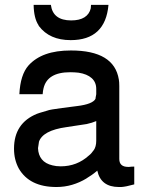

<svg xmlns="http://www.w3.org/2000/svg" viewBox="-20 -746 596 789"><path d="M531.7 -61.5V11.7Q496.6 21.5 478.5 22.5H468.8Q394.5 22.5 379.9 -44.4V-44.9Q368.7 -35.2 357.4 -27.3Q346.2 -19.5 335 -12.7H335.4Q307.1 4.4 276.4 13.4Q245.6 22.5 211.9 22.5Q101.1 22.5 57.1 -53.7Q47.4 -71.8 42.5 -91.8Q37.6 -111.8 37.6 -135.3Q37.6 -239.7 131.8 -278.3L143.1 -282.2L176.3 -292Q178.7 -293 181.6 -293.7Q184.6 -294.4 187.5 -294.9L195.3 -296.4Q210 -298.8 235.1 -302.2Q260.3 -305.7 296.4 -310.1Q361.3 -317.9 372.6 -340.3V-342.8L375.5 -358.9V-380.4Q375.5 -408.2 356.7 -425Q337.9 -441.9 302.7 -447.3Q294.9 -448.2 285.9 -448.7Q276.9 -449.2 268.6 -449.2Q173.8 -449.2 158.7 -382.3Q157.7 -377.4 156.7 -372.1Q155.8 -366.7 155.3 -358.9H59.6Q63.5 -439 97.2 -477.1Q125 -507.8 168 -523.2Q210.9 -538.6 271.5 -538.6Q449.2 -538.6 468.3 -419.4V-419.9Q469.2 -414.1 469.7 -407.5Q470.2 -400.9 470.2 -392.6V-92.8Q470.2 -60.1 506.8 -60.1H508.8Q510.7 -60.1 513.2 -60.3Q515.6 -60.5 519 -61ZM375.5 -248.5Q367.2 -245.1 357.7 -241.9Q348.1 -238.8 336.4 -236.3L252.9 -223.6Q154.8 -210 139.6 -162.1L140.1 -163.1Q139.2 -156.2 138.2 -150.1Q137.2 -144 136.2 -137.2Q137.2 -109.4 151.9 -91.3Q166.5 -73.2 195.8 -66.4Q210.4 -62.5 229.5 -62.5Q296.4 -62.5 345.2 -106.9Q351.6 -111.8 356.2 -117.4Q360.8 -123 364.7 -128.4V-127.9Q375.5 -143.1 375.5 -167.5ZM189 -726.1Q197.3 -662.1 272.5 -662.1Q306.6 -662.1 326.9 -674.8Q347.2 -687.5 353 -711.9Q353 -714.4 353.5 -719.2Q354 -724.1 354 -726.1H425.8Q413.1 -581.1 270.5 -581.1Q183.6 -581.1 140.1 -638.7L137.7 -643.1L138.2 -642.6Q119.1 -671.4 118.2 -726.1Z"/></svg>

Font: SolaimanLipi
Style: Bold
Weight: 700
Designer: Solaiman Karim
Foundry: Al Mamun Sumon
Version: Version 2.000